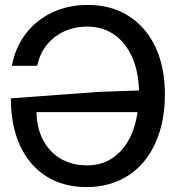

<svg xmlns="http://www.w3.org/2000/svg" viewBox="-20 -746 712 779"><path d="M336 -726Q431 -726 501.5 -681.5Q572 -637 610.5 -555.5Q649 -474 649 -364Q649 -250 610 -164.5Q571 -79 499 -33Q427 13 331 13Q237 13 168 -30.5Q99 -74 61.5 -155Q24 -236 24 -347L378 -373L544 -379Q542 -457 515.5 -515.5Q489 -574 442.5 -606Q396 -638 334 -638Q257 -638 201.5 -595Q146 -552 131 -479H28Q42 -553 84.5 -609Q127 -665 192 -695.5Q257 -726 336 -726ZM334 -75Q415 -75 469.5 -133Q524 -191 538 -291H128Q130 -193 186 -134Q242 -75 334 -75Z"/></svg>

Font: Non Bureau
Style: Regular
Weight: 400
Designer: Jona Saucedo
Foundry: Non Foundry
Version: Version 1.000; ttfautohint (v1.8.4)